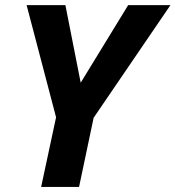

<svg xmlns="http://www.w3.org/2000/svg" viewBox="-20 -734 689 754"><path d="M200.2 -273.4 84.5 -713.9H236.8L296.9 -409.2L483.4 -713.9H649.4L347.7 -271.5L290.5 0H141.6Z"/></svg>

Font: Viking Open Sans
Style: Bold Italic
Weight: 700
Italic angle: -12°
Foundry: Ascender Corporation
Version: Version 2.000